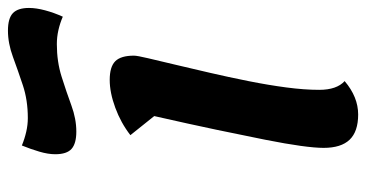

<svg xmlns="http://www.w3.org/2000/svg" viewBox="-239 -657 921 483"><g transform="rotate(-90 221.5 -415.5)"><path d="M175 25Q132 25 111.5 3.5Q91 -18 91 -62Q91 -83 96 -119.5Q101 -156 111.5 -209Q122 -262 136.5 -331Q151 -400 171 -488L123 -548Q154 -572 192 -586Q230 -600 262 -600Q295 -600 309 -586Q323 -572 323 -539Q323 -531 316.5 -503.5Q310 -476 300.5 -436Q291 -396 280 -348.5Q269 -301 259 -251Q249 -201 243 -155.5Q237 -110 237 -73Q237 -51 242.5 -35Q248 -19 259 -9Q219 25 175 25ZM132 -684Q102 -684 88.5 -696Q75 -708 75 -737Q75 -755 81.5 -777Q88 -799 97 -821Q114 -814 131.5 -810Q149 -806 166 -806Q211 -806 248.5 -818.5Q286 -831 320 -843.5Q354 -856 386 -856Q417 -856 430 -843.5Q443 -831 443 -803Q443 -785 437 -762.5Q431 -740 421 -718Q405 -725 387.5 -729Q370 -733 352 -733Q308 -733 270 -721Q232 -709 198 -696.5Q164 -684 132 -684Z"/></g></svg>

Font: Lemonada Medium
Style: Regular
Weight: 500
Designer: Mohamed Gaber (Arabic), Eduardo Tunni (Latin)
Foundry: Kief Type Foundry
Version: Version 4.004; ttfautohint (v1.8.2)